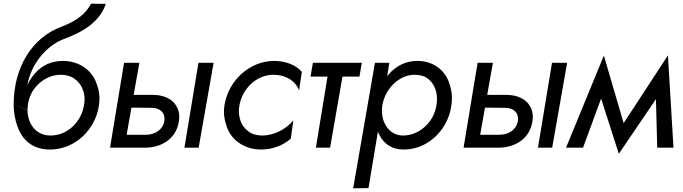

<svg xmlns="http://www.w3.org/2000/svg" viewBox="-20 -800 3700 1040"><path d="M308 -395C338 -395 363 -388 384 -373C425 -344 438 -299 438 -262C438 -252 437 -241 435 -230C421 -141 346 -66 254 -66C167 -66 129 -139 129 -204L54 -234C54 -193 61 -154 74 -117C100 -42 156 10 251 10C386 10 498 -98 516 -230C518 -243 519 -255 519 -267C519 -297 512 -327 499 -358C474 -421 408 -470 320 -470C257 -470 206 -445 169 -402C153 -384 139 -363 128 -340C131 -355 135 -371 140 -386C170 -476 242 -559 332 -591C437 -630 522 -686 553 -779L473 -780C445 -725 395 -687 315 -656C152 -597 54 -433 54 -234L124 -207V-208L129 -204C129 -324 226 -395 308 -395Z M1055 -460 979 0H1056L1137 -460ZM652 -460 576 0H764C856 0 935 -49 949 -143C950 -152 951 -160 951 -168C951 -189 946 -208 935 -226C915 -263 866 -286 810 -286C808 -286 807 -286 805 -286H704L735 -460ZM666 -70 692 -217 800 -216C853 -216 871 -184 871 -159C871 -154 871 -149 870 -144C862 -97 820 -70 769 -70Z M1277 -230C1293 -320 1369 -395 1461 -395C1528 -395 1580 -362 1600 -311L1615 -411C1580 -450 1525 -470 1465 -470C1331 -470 1216 -362 1196 -230C1194 -218 1193 -205 1193 -194C1193 -165 1200 -135 1212 -104C1237 -41 1303 9 1392 10C1455 10 1514 -12 1555 -49L1569 -148C1533 -104 1469 -66 1400 -66C1399 -66 1397 -66 1396 -66C1366 -67 1341 -75 1322 -91C1283 -122 1274 -166 1274 -199C1274 -209 1275 -219 1277 -230Z M1675 -460 1662 -385H1754L1691 0H1768L1835 -385H1927L1940 -460Z M1976 219 2027 -87C2030 -79 2034 -71 2038 -64C2062 -19 2105 10 2166 10C2209 10 2250 -1 2287 -22C2361 -64 2413 -141 2425 -230C2427 -243 2428 -256 2428 -269C2428 -298 2422 -328 2410 -359C2387 -420 2326 -470 2243 -470C2242 -470 2240 -470 2239 -470C2178 -470 2126 -443 2087 -399C2084 -395 2080 -391 2077 -387L2089 -460H2011L1893 220ZM2344 -230C2330 -135 2248 -66 2164 -66C2163 -66 2161 -66 2160 -66C2121 -67 2091 -87 2072 -117C2052 -147 2049 -179 2049 -200C2049 -210 2049 -220 2051 -230C2067 -323 2145 -395 2225 -395C2255 -395 2280 -388 2299 -373C2337 -343 2347 -298 2347 -262C2347 -252 2346 -241 2344 -230Z M2970 -460 2894 0H2971L3052 -460ZM2567 -460 2491 0H2679C2771 0 2850 -49 2864 -143C2865 -152 2866 -160 2866 -168C2866 -189 2861 -208 2850 -226C2830 -263 2781 -286 2725 -286C2723 -286 2722 -286 2720 -286H2619L2650 -460ZM2581 -70 2607 -217 2715 -216C2768 -216 2786 -184 2786 -159C2786 -154 2786 -149 2785 -144C2777 -97 2735 -70 2684 -70Z M3540 0H3628L3598 -500L3358 -133L3251 -499L3046 0H3138L3236 -266L3332 33L3533 -263Z"/></svg>

Font: Jost
Style: Italic
Weight: 400
Italic angle: -5°
Version: Version 3.710